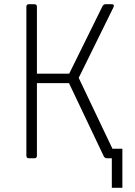

<svg xmlns="http://www.w3.org/2000/svg" viewBox="-20 -750 640 910"><path d="M117 0Q105 0 105 -12V-718Q105 -730 117 -730H143Q155 -730 155 -718V-401H308L466 -721Q471 -730 480 -730H509Q524 -730 518 -716L353 -381L513 -45H560V140H510V0H486Q477 0 472 -9L307 -356H155V-12Q155 0 143 0Z"/></svg>

Font: Pitagon Sans Mono Thin
Style: Regular
Weight: 100
Monospace: yes
Designer: Travis Tran
Foundry: Pitagon
Version: Version 1.001; ttfautohint (v1.8.4.7-5d5b);gftools[0.9.26]